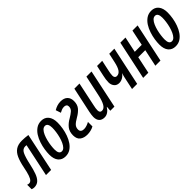

<svg xmlns="http://www.w3.org/2000/svg" viewBox="156 -1533 2526 2526"><g transform="rotate(-45 1419.5 -270.0)"><path d="M-2.9 6.8Q-17.6 6.8 -27.3 4.4Q-37.1 2 -46.9 -2.4V-85.9Q-35.2 -78.6 -16.1 -78.6Q4.4 -78.6 21.2 -95.5Q38.1 -112.3 53.5 -156Q68.8 -199.7 84.5 -280.3Q102.1 -369.1 128.7 -428Q155.3 -486.8 199.5 -516.1Q243.7 -545.4 313 -545.4Q344.7 -545.4 370.6 -543Q396.5 -540.5 427.2 -536.6L314 0H218.3L315.4 -459Q303.7 -460.9 292 -460.9Q243.7 -460.9 218.8 -410.6Q193.8 -360.4 169.4 -247.6Q152.3 -167.5 131.3 -110.6Q110.4 -53.7 78.6 -23.7Q46.9 6.3 -2.9 6.8Z M576.7 9.8Q511.2 9.8 474.9 -33.9Q438.5 -77.6 438.5 -158.7Q438.5 -200.2 446.3 -251.7Q454.1 -303.2 471.4 -355.7Q488.8 -408.2 516.8 -452.1Q544.9 -496.1 584.7 -523.2Q624.5 -550.3 677.7 -550.3Q742.2 -550.3 778.6 -505.4Q814.9 -460.4 814.9 -379.9Q814.9 -331.1 805.9 -277.3Q796.9 -223.6 778.6 -172.6Q760.3 -121.6 731.9 -80.3Q703.6 -39.1 665 -14.6Q626.5 9.8 576.7 9.8ZM587.4 -72.8Q612.3 -72.3 632.6 -93.3Q652.8 -114.3 668.7 -148.4Q684.6 -182.6 695.6 -223.6Q706.5 -264.6 712.2 -305.9Q717.8 -347.2 717.8 -381.3Q717.8 -422.4 704.8 -445.1Q691.9 -467.8 665.5 -467.8Q638.7 -467.8 617.7 -445.6Q596.7 -423.3 581.1 -387.5Q565.4 -351.6 555.2 -309.8Q544.9 -268.1 540 -227.8Q535.2 -187.5 535.2 -157.7Q535.2 -72.8 587.4 -72.8Z M981 9.8Q919.9 9.8 879.9 -19.3Q839.8 -48.3 838.9 -116.7Q838.9 -188.5 874.8 -232.7Q910.6 -276.9 967.8 -308.6Q1011.7 -334.5 1041 -359.6Q1070.3 -384.8 1070.3 -425.3Q1070.3 -447.3 1056.6 -457.8Q1043 -468.3 1021.5 -468.3Q996.1 -468.3 975.3 -459.7Q954.6 -451.2 936.5 -440.9L912.6 -512.7Q942.4 -530.8 973.4 -540.5Q1004.4 -550.3 1038.1 -550.3Q1101.6 -550.3 1134.8 -517.6Q1168 -484.9 1168 -427.7Q1168 -360.4 1132.6 -319.6Q1097.2 -278.8 1043.9 -249Q984.4 -214.8 961.9 -189Q939.5 -163.1 939.5 -125Q939.5 -98.6 956.1 -85.7Q972.7 -72.8 999.5 -72.8Q1025.4 -72.8 1052 -81.5Q1078.6 -90.3 1103 -104V-20.5Q1075.2 -4.9 1043.5 2.4Q1011.7 9.8 981 9.8Z M1300.8 9.8Q1251.5 9.8 1225.3 -18.6Q1199.2 -46.9 1199.2 -99.6Q1199.2 -117.7 1202.6 -141.6Q1206.1 -165.5 1210.4 -187.5L1286.1 -540H1381.3L1311 -206.5Q1305.7 -183.6 1302.5 -162.4Q1299.3 -141.1 1299.3 -123Q1299.3 -76.7 1337.9 -76.7Q1378.4 -76.7 1405 -123.5Q1431.6 -170.4 1448.7 -252.9L1510.3 -540H1605.5L1491.7 0H1415L1420.4 -67.4H1417.5Q1394.5 -30.8 1364.7 -10.5Q1335 9.8 1300.8 9.8Z M1819.3 0 1857.4 -178.2Q1860.4 -191.4 1864.7 -207.5Q1869.1 -223.6 1874 -238.3H1872.1Q1852.5 -209 1821.5 -191.4Q1790.5 -173.8 1757.3 -173.8Q1712.4 -173.8 1687 -204.8Q1661.6 -235.8 1661.6 -281.2Q1661.6 -306.2 1665.5 -333.7Q1669.4 -361.3 1676.3 -391.6L1708.5 -540H1804.2L1772.5 -392.1Q1767.1 -367.7 1763.7 -346.9Q1760.3 -326.2 1760.3 -305.2Q1760.3 -285.6 1770.3 -273.2Q1780.3 -260.7 1798.8 -260.7Q1838.4 -260.7 1864.5 -297.4Q1890.6 -334 1907.7 -415.5L1935.1 -540H2030.3L1915 0Z M2026.4 0 2141.6 -540H2237.3L2190.9 -320.8H2320.8L2366.7 -540H2462.9L2348.1 0H2252.9L2303.7 -238.3H2172.9L2122.6 0Z M2624.5 9.8Q2559.1 9.8 2522.7 -33.9Q2486.3 -77.6 2486.3 -158.7Q2486.3 -200.2 2494.1 -251.7Q2502 -303.2 2519.3 -355.7Q2536.6 -408.2 2564.7 -452.1Q2592.8 -496.1 2632.6 -523.2Q2672.4 -550.3 2725.6 -550.3Q2790 -550.3 2826.4 -505.4Q2862.8 -460.4 2862.8 -379.9Q2862.8 -331.1 2853.8 -277.3Q2844.7 -223.6 2826.4 -172.6Q2808.1 -121.6 2779.8 -80.3Q2751.5 -39.1 2712.9 -14.6Q2674.3 9.8 2624.5 9.8ZM2635.3 -72.8Q2660.2 -72.3 2680.4 -93.3Q2700.7 -114.3 2716.6 -148.4Q2732.4 -182.6 2743.4 -223.6Q2754.4 -264.6 2760 -305.9Q2765.6 -347.2 2765.6 -381.3Q2765.6 -422.4 2752.7 -445.1Q2739.7 -467.8 2713.4 -467.8Q2686.5 -467.8 2665.5 -445.6Q2644.5 -423.3 2628.9 -387.5Q2613.3 -351.6 2603 -309.8Q2592.8 -268.1 2587.9 -227.8Q2583 -187.5 2583 -157.7Q2583 -72.8 2635.3 -72.8Z"/></g></svg>

Font: Open Sans Condensed SemiBold
Style: Italic
Weight: 600
Width: 3
Italic angle: -12°
Designer: Monotype Design Team
Foundry: Monotype Imaging Inc.
Version: Version 3.000; ttfautohint (v1.8.4)